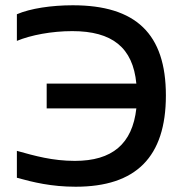

<svg xmlns="http://www.w3.org/2000/svg" viewBox="-20 -699 693 728"><path d="M44 -645V-544C97 -566 176 -581 254 -581C405 -581 484 -519 497 -382H157V-288H497C482 -153 405 -89 264 -89C179 -89 112 -108 44 -127V-25C106 -8 174 9 267 9C495 9 609 -103 609 -337C609 -571 495 -679 256 -679C175 -679 95 -667 44 -645Z"/></svg>

Font: LT Wave Text Medium
Style: Regular
Weight: 500
Designer: Daniel Lyons
Version: Version 2.5 (Glyphs App)